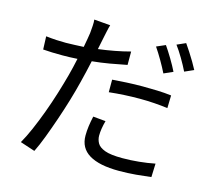

<svg xmlns="http://www.w3.org/2000/svg" viewBox="-114 -923 1229 1107"><g transform="rotate(15 500.0 -369.5)"><path d="M837 -604 783 -580Q768 -611 745 -650.5Q722 -690 702 -719L755 -742Q774 -715 798 -675Q822 -635 837 -604ZM507 -394V-469Q546 -472 593 -474.5Q640 -477 688 -477Q731 -477 775 -475.5Q819 -474 859 -469L857 -393Q820 -398 777 -401Q734 -404 690 -404Q644 -404 598.5 -401.5Q553 -399 507 -394ZM571 -654V-574Q522 -564 470 -555Q418 -546 366 -541Q359 -508 351 -474.5Q343 -441 335 -409Q322 -356 303.5 -294Q285 -232 263.5 -169.5Q242 -107 221 -51.5Q200 4 180 44L92 15Q114 -23 137.5 -77Q161 -131 183.5 -192Q206 -253 225 -314.5Q244 -376 258 -428Q265 -453 271 -479.5Q277 -506 283 -533Q235 -530 193 -530Q160 -530 132 -531Q104 -532 78 -534L75 -612Q110 -608 138.5 -606.5Q167 -605 194 -605Q219 -605 245.5 -606.5Q272 -608 300 -609Q305 -636 309 -658.5Q313 -681 315 -696Q317 -717 318.5 -739.5Q320 -762 318 -777L415 -769Q410 -753 405 -729Q400 -705 397 -691L382 -618Q430 -624 478 -633Q526 -642 571 -654ZM457 -235 532 -228Q518 -177 518 -138Q518 -115 529.5 -94Q541 -73 575.5 -60Q610 -47 681 -47Q729 -47 779 -52Q829 -57 874 -66L871 15Q831 20 782.5 24.5Q734 29 680 29Q563 29 502.5 -7.5Q442 -44 442 -118Q442 -146 446 -175Q450 -204 457 -235ZM813 -760 865 -783Q878 -764 894.5 -739Q911 -714 925.5 -689Q940 -664 950 -645L896 -621Q880 -654 857 -693Q834 -732 813 -760Z"/></g></svg>

Font: Noto IKEA Simplified Chinese
Style: Regular
Weight: 400
Designer: Monotype Design Team
Foundry: Monotype Imaging Inc.
Version: Version 1.100